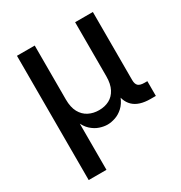

<svg xmlns="http://www.w3.org/2000/svg" viewBox="-174 -667 942 997"><g transform="rotate(-30 297.5 -168.5)"><path d="M69.8 204.1V-541H176.3V-217.3Q176.3 -170.9 192.6 -141.1Q209 -111.3 236.8 -97.2Q264.6 -83 298.8 -83Q333.5 -83 360.4 -97.2Q387.2 -111.3 402.8 -141.1Q418.5 -170.9 418.5 -217.3V-541H524.9V-133.3Q524.9 -108.9 535.9 -98.6Q546.9 -88.4 573.7 -88.4H590.3V0H558.6Q489.7 0 455.8 -32.7Q421.9 -65.4 421.9 -127.9V-177.2H443.4Q443.4 -123 429.2 -87.9Q415 -52.7 393.1 -32.7Q371.1 -12.7 346.2 -4.4Q321.3 3.9 299.8 3.9Q277.8 3.9 252.9 -4.4Q228 -12.7 205.8 -32.7Q183.6 -52.7 169.4 -87.9Q155.3 -123 155.3 -177.2H176.3V204.1Z"/></g></svg>

Font: Inter 17pt Medium
Style: Regular
Weight: 500
Version: Version 4.001;git-66647c0bb